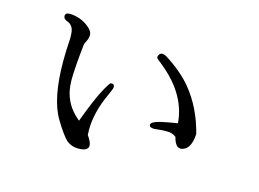

<svg xmlns="http://www.w3.org/2000/svg" viewBox="-82 -715 1164 864"><g transform="rotate(15 500.0 -283.0)"><path d="M385 -21Q385 -37 365 -65Q364 -77 364 -89Q364 -170 406 -261Q422 -296 422 -302Q422 -318 407 -317Q406 -317 405 -317Q399 -316 374 -269Q349 -222 310 -117Q230 -181 230 -284V-287Q230 -339 242 -452Q243 -459 251 -474Q258 -488 258 -503Q258 -518 239 -535Q220 -552 194 -562Q167 -571 146 -571Q125 -571 125 -555Q125 -542 144 -535Q173 -524 175 -488L176 -466Q172 -409 172 -358Q172 -183 224 -97Q262 -34 285 -13Q308 5 339 5Q385 5 385 -21ZM748 -159Q759 -114 783 -114Q785 -114 787 -114Q824 -120 833 -174L835 -195V-196Q806 -311 738 -394Q693 -449 614 -499Q603 -505 595 -505Q587 -505 581 -498Q576 -490 576 -485Q576 -480 585 -473Q733 -362 743 -221L707 -215Q623 -201 623 -183Q623 -169 646 -169Q652 -169 666 -171Q680 -173 706 -173Q731 -173 748 -159Z"/></g></svg>

Font: Sawarabi Mincho
Style: Regular
Weight: 400
Version: Version 1.082; ttfautohint (v1.8.4.7-5d5b)